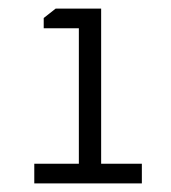

<svg xmlns="http://www.w3.org/2000/svg" viewBox="-20 -710 398 448"><path d="M60 -282V-328H164V-644H82V-668L110 -690H216V-328H311V-282Z"/></svg>

Font: Oxanium ExtraLight Light
Style: Regular
Weight: 300
Version: Version 2.000